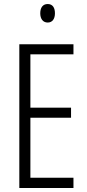

<svg xmlns="http://www.w3.org/2000/svg" viewBox="-20 -934 432 954"><path d="M217 -914C192 -914 180 -895 180 -868C180 -841 193 -822 217 -822C240 -822 253 -840 253 -868C253 -895 242 -914 217 -914ZM345 0V-51H131V-349H333V-399H131V-664H345V-714H76V0Z"/></svg>

Font: Noto Sans Lao Looped ExtraCondensed Light
Style: Regular
Weight: 300
Width: 2
Designer: Mark Frömberg, Ben Mitchell
Foundry: The Fontpad Ltd
Version: Version 1.002